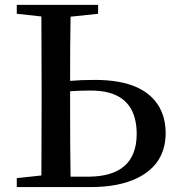

<svg xmlns="http://www.w3.org/2000/svg" viewBox="-20 -757 714 777"><path d="M265.6 -42H339.8Q532.2 -43.9 533.2 -213.9Q533.2 -361.3 404.3 -385.7Q377 -390.6 344.7 -390.6Q301.8 -390.6 263.7 -387.7V-342.8Q263.7 -140.6 265.6 -42ZM377 -701.2 265.6 -689.5Q263.7 -599.6 263.7 -429.7Q305.7 -433.6 361.3 -433.6Q577.1 -434.6 633.8 -305.7Q650.4 -266.6 650.4 -218.8Q650.4 -93.8 537.1 -37.1Q461.9 0 347.7 0H47.9V-36.1L147.5 -46.9Q148.4 -145.5 148.4 -342.8V-393.6Q148.4 -592.8 147.5 -690.4L47.9 -701.2V-737.3H377Z"/></svg>

Font: GenYoMin JP SemiBold
Style: Regular
Weight: 600
Version: Version 1.001;PS 1;hotconv 16.6.51;makeotf.lib2.5.65220 DEVE